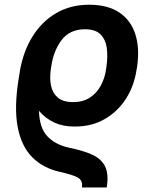

<svg xmlns="http://www.w3.org/2000/svg" viewBox="-20 -573 674 825"><path d="M438.5 232.4H332Q336.9 201.7 313 189.2Q289.1 176.8 237.3 165.5Q165 149.4 118.4 102.5Q71.8 55.7 55.9 -27.8Q40 -111.3 60.5 -236.8L64.5 -260.3L65.4 -268.1Q80.1 -352.5 119.9 -416.5Q159.7 -480.5 221.4 -516.6Q283.2 -552.7 362.8 -552.7Q442.9 -552.7 492.7 -519.3Q542.5 -485.8 561.5 -426Q580.6 -366.2 569.3 -287.1L566.9 -273.9Q556.6 -204.1 521.2 -148.7Q485.8 -93.3 429.4 -61Q373 -28.8 300.8 -29.3Q251.5 -28.8 213.4 -46.4Q175.3 -64 147.5 -96.7Q149.4 -23.4 183.8 12.9Q218.3 49.3 278.3 62Q338.9 74.2 377.7 92.3Q416.5 110.4 432.1 143.3Q447.8 176.3 438.5 232.4ZM293.9 -134.3Q336.9 -134.3 366.5 -153.8Q396 -173.3 413.1 -205.1Q430.2 -236.8 435.5 -273.9L437.5 -287.1Q443.8 -331.5 438.7 -367.7Q433.6 -403.8 411.6 -425.5Q389.6 -447.3 345.2 -447.3Q280.3 -447.3 245.1 -401.4Q210 -355.5 200.2 -287.1L198.2 -273.9Q192.9 -236.8 199.2 -205.1Q205.6 -173.3 228.3 -153.8Q251 -134.3 293.9 -134.3Z"/></svg>

Font: Inter Display Semi Bold
Style: Italic
Weight: 600
Italic angle: -9.39999°
Designer: Rasmus Andersson
Foundry: rsms
Version: Version 4.000;git-4fc901f